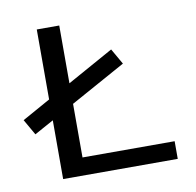

<svg xmlns="http://www.w3.org/2000/svg" viewBox="-60 -527 600 589"><g transform="rotate(-10 240.0 -233.0)"><path d="M448 -55V0H91V-183L31 -150L3 -199L91 -248V-466H161V-286L305 -366L333 -317L161 -222V-55Z"/></g></svg>

Font: Ysabeau SC
Style: Regular
Weight: 400
Designer: Christian Thalmann (Catharsis Fonts)
Version: Version 0.003